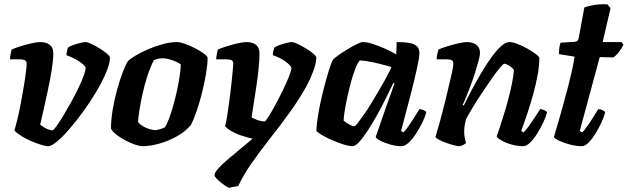

<svg xmlns="http://www.w3.org/2000/svg" viewBox="-20 -702 3014 922"><path d="M212 0Q199 0 176.5 -7Q154 -14 128.5 -25Q103 -36 81.5 -49.5Q60 -63 49 -76Q56 -98 64.5 -133.5Q73 -169 80.5 -209Q88 -249 94.5 -288Q101 -327 104.5 -355.5Q108 -384 108 -396Q108 -409 99.5 -413Q91 -417 77 -417H28Q28 -430 31 -443Q34 -456 36 -464Q51 -471 77.5 -479.5Q104 -488 131 -494Q158 -500 172 -500Q201 -500 218.5 -487Q236 -474 236 -447Q236 -415 228.5 -367.5Q221 -320 210 -269Q199 -218 189 -173.5Q179 -129 173 -103Q184 -95 195 -88.5Q206 -82 216 -79Q226 -76 232 -76Q237 -77 250.5 -95Q264 -113 282 -143Q300 -173 319 -207Q338 -241 354.5 -275Q371 -309 381 -335.5Q391 -362 391 -376Q391 -381 383 -389Q375 -397 361.5 -406Q348 -415 332 -423Q316 -431 299 -437Q299 -445 302 -458Q305 -471 307 -474Q315 -480 332 -486Q349 -492 366.5 -496Q384 -500 391 -500Q400 -500 419 -491Q438 -482 458.5 -469.5Q479 -457 493.5 -444.5Q508 -432 508 -426Q508 -398 490.5 -356Q473 -314 445 -266Q417 -218 383 -171Q349 -124 315.5 -85Q282 -46 254.5 -23Q227 0 212 0Z M663 0Q652 0 630.5 -7Q609 -14 585.5 -26Q562 -38 542 -53Q522 -68 513 -84Q513 -128 521.5 -177.5Q530 -227 543 -273.5Q556 -320 569.5 -355.5Q583 -391 594 -408Q604 -419 630 -434.5Q656 -450 690.5 -465Q725 -480 761.5 -490Q798 -500 829 -500Q844 -500 867 -492Q890 -484 914.5 -471.5Q939 -459 956.5 -446.5Q974 -434 977 -425Q977 -394 969.5 -349Q962 -304 950 -256Q938 -208 923.5 -166.5Q909 -125 897 -102Q869 -69 828 -46.5Q787 -24 743.5 -12Q700 0 663 0ZM727 -77Q731 -77 739 -79Q747 -81 755.5 -84Q764 -87 771 -90Q781 -104 792 -133Q803 -162 813 -198.5Q823 -235 831 -272.5Q839 -310 843.5 -342Q848 -374 848 -393Q837 -401 821.5 -407.5Q806 -414 790 -418Q774 -422 762 -422Q751 -422 740.5 -420Q730 -418 719 -413Q701 -379 687.5 -336.5Q674 -294 664.5 -251Q655 -208 649.5 -172.5Q644 -137 643 -116Q650 -106 664.5 -97Q679 -88 696.5 -82.5Q714 -77 727 -77Z M1079 200Q1063 192 1047 179.5Q1031 167 1020.5 156Q1010 145 1010 140Q1010 128 1026.5 109Q1043 90 1070.5 66.5Q1098 43 1129.5 17Q1161 -9 1193 -36Q1167 -42 1142 -50Q1117 -58 1096 -69.5Q1075 -81 1061 -95Q1066 -116 1071.5 -150Q1077 -184 1082 -222.5Q1087 -261 1091 -297.5Q1095 -334 1097.5 -360.5Q1100 -387 1100 -396Q1100 -409 1092 -413Q1084 -417 1070 -417H1018Q1018 -422 1019.5 -432Q1021 -442 1023 -451.5Q1025 -461 1026 -464Q1041 -471 1068 -479.5Q1095 -488 1122 -494Q1149 -500 1163 -500Q1192 -500 1209 -487Q1226 -474 1226 -446Q1226 -416 1222 -374Q1218 -332 1211 -287Q1204 -242 1198 -202.5Q1192 -163 1188 -138Q1198 -133 1210 -128Q1222 -123 1233 -121Q1244 -119 1251 -119Q1255 -119 1269 -141Q1283 -163 1301.5 -197Q1320 -231 1338 -268Q1356 -305 1367.5 -334Q1379 -363 1379 -375Q1379 -381 1371.5 -389Q1364 -397 1351 -406.5Q1338 -416 1322 -424Q1306 -432 1290 -437Q1290 -445 1293 -458Q1296 -471 1298 -474Q1306 -480 1323 -486Q1340 -492 1357 -496Q1374 -500 1381 -500Q1391 -500 1409.5 -491Q1428 -482 1449 -469.5Q1470 -457 1484.5 -444.5Q1499 -432 1499 -426Q1499 -400 1484.5 -361Q1470 -322 1450 -285Q1414 -221 1369 -159Q1324 -97 1277.5 -38Q1231 21 1190.5 78.5Q1150 136 1124 191Z M1673 0Q1656 0 1627.5 -9Q1599 -18 1570 -31Q1541 -44 1521 -56.5Q1501 -69 1499 -75Q1501 -112 1508.5 -155.5Q1516 -199 1526.5 -243Q1537 -287 1547.5 -324Q1558 -361 1566.5 -385.5Q1575 -410 1578 -414Q1583 -421 1602.5 -435Q1622 -449 1646.5 -464Q1671 -479 1692 -489.5Q1713 -500 1723 -500Q1742 -500 1768.5 -491.5Q1795 -483 1825 -470Q1855 -457 1883 -441L1885 -500Q1949 -500 1971.5 -487.5Q1994 -475 1994 -448Q1994 -427 1983 -376.5Q1972 -326 1952.5 -249.5Q1933 -173 1906 -73L1917 -66Q1928 -76 1941.5 -96Q1955 -116 1969.5 -138.5Q1984 -161 1994 -178Q2003 -178 2014 -173Q2025 -168 2027 -163Q2022 -142 2008.5 -114.5Q1995 -87 1978 -60.5Q1961 -34 1942.5 -17Q1924 0 1908 0Q1882 0 1854 -8Q1826 -16 1806.5 -26.5Q1787 -37 1784 -44L1834 -188Q1841 -207 1846.5 -223Q1852 -239 1859 -257.5Q1866 -276 1874 -301L1869 -304Q1853 -270 1832.5 -229Q1812 -188 1789.5 -147.5Q1767 -107 1745 -73.5Q1723 -40 1704.5 -20Q1686 0 1673 0ZM1681 -96Q1686 -96 1698.5 -112Q1711 -128 1729 -153.5Q1747 -179 1766 -211Q1785 -243 1804 -275Q1823 -307 1837.5 -334.5Q1852 -362 1860 -380Q1808 -395 1773.5 -402.5Q1739 -410 1708 -412Q1697 -400 1686 -371.5Q1675 -343 1665 -306Q1655 -269 1647 -231.5Q1639 -194 1634.5 -164.5Q1630 -135 1630 -123Q1640 -113 1656.5 -104.5Q1673 -96 1681 -96Z M2187 0Q2176 0 2157.5 -5Q2139 -10 2120 -17Q2101 -24 2087 -31.5Q2073 -39 2071 -44Q2081 -76 2094 -123.5Q2107 -171 2120 -224Q2133 -277 2143 -322Q2147 -340 2150.5 -354.5Q2154 -369 2155.5 -380.5Q2157 -392 2157 -397Q2157 -408 2149.5 -412.5Q2142 -417 2126 -417H2077Q2077 -429 2080 -442.5Q2083 -456 2085 -464Q2100 -471 2127.5 -479.5Q2155 -488 2181.5 -494Q2208 -500 2221 -500Q2249 -500 2267 -487Q2285 -474 2285 -448Q2285 -436 2278 -410Q2271 -384 2261 -352Q2251 -320 2239 -288.5Q2227 -257 2217 -232.5Q2207 -208 2202 -199L2207 -195Q2224 -230 2245.5 -270.5Q2267 -311 2291 -351.5Q2315 -392 2339 -425.5Q2363 -459 2385.5 -479.5Q2408 -500 2426 -500Q2442 -500 2465 -491Q2488 -482 2511.5 -469Q2535 -456 2551.5 -443.5Q2568 -431 2570 -425Q2570 -388 2562 -343.5Q2554 -299 2541.5 -253.5Q2529 -208 2516.5 -169.5Q2504 -131 2494.5 -105Q2485 -79 2483 -73L2494 -66Q2505 -76 2519.5 -96.5Q2534 -117 2549 -139.5Q2564 -162 2574 -178Q2583 -178 2594 -173Q2605 -168 2607 -163Q2602 -142 2589 -114.5Q2576 -87 2559.5 -60.5Q2543 -34 2525.5 -17Q2508 0 2493 0Q2465 0 2436.5 -8Q2408 -16 2388 -27.5Q2368 -39 2365 -47Q2370 -60 2381.5 -94.5Q2393 -129 2407 -176Q2421 -223 2432.5 -273Q2444 -323 2448 -366Q2441 -376 2431.5 -382.5Q2422 -389 2414 -392.5Q2406 -396 2402 -396Q2397 -396 2381 -377Q2365 -358 2343.5 -327.5Q2322 -297 2298 -261Q2274 -225 2253 -190.5Q2232 -156 2218 -130Q2214 -116 2211.5 -100.5Q2209 -85 2209 -69Q2209 -55 2211.5 -41.5Q2214 -28 2218 -15Q2212 -10 2203.5 -5.5Q2195 -1 2187 0Z M2774 0Q2747 0 2716.5 -8Q2686 -16 2664.5 -26.5Q2643 -37 2640 -44Q2652 -84 2664 -126Q2676 -168 2687.5 -209.5Q2699 -251 2709 -290Q2719 -329 2727 -364.5Q2735 -400 2739 -430L2664 -442Q2664 -461 2666.5 -476Q2669 -491 2672 -497L2738 -501Q2749 -502 2753.5 -507Q2758 -512 2760 -524L2786 -666Q2802 -673 2833.5 -678Q2865 -683 2897 -681L2912 -663L2874 -500H2964L2974 -487Q2965 -469 2950.5 -450.5Q2936 -432 2924 -426L2860 -428L2764 -73L2776 -66Q2786 -76 2800.5 -96.5Q2815 -117 2829 -139.5Q2843 -162 2853 -178Q2863 -178 2873.5 -173Q2884 -168 2886 -163Q2881 -142 2868.5 -114.5Q2856 -87 2839.5 -60.5Q2823 -34 2806 -17Q2789 0 2774 0Z"/></svg>

Font: Texturina Medium 12pt ExtraBold
Style: Italic
Weight: 800
Italic angle: -11°
Version: Version 1.002